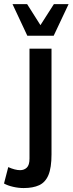

<svg xmlns="http://www.w3.org/2000/svg" viewBox="-52 -740 359 949"><path d="M64.9 189.5Q39.1 189.5 12.5 183.3Q-14.2 177.2 -32.2 167L-11.2 85.9Q4.9 93.3 20 97.2Q35.2 101.1 47.4 101.1Q67.4 101.1 80.6 88.4Q93.8 75.7 93.8 44.4V-499.5H202.6V22.9Q202.6 88.9 187.5 125Q172.4 161.1 141.8 175.3Q111.3 189.5 64.9 189.5ZM83 -563.5 9.8 -719.7H82L147.9 -615.7L214.4 -719.7H287.1L213.4 -563.5Z"/></svg>

Font: Pontano Sans
Style: Bold
Weight: 700
Designer: Vernon Adams
Foundry: Vernon Adams
Version: Version 2.001